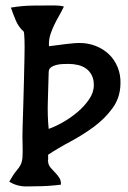

<svg xmlns="http://www.w3.org/2000/svg" viewBox="-20 -685 471 706"><path d="M271 -527Q304 -527 332 -516Q360 -505 380.5 -485.5Q401 -466 412.5 -438Q424 -410 423 -377Q422 -326 394 -287.5Q366 -249 325.5 -219Q285 -189 239 -164.5Q193 -140 157 -116Q157 -100 157 -97.5Q157 -95 156 -97Q156 -95 156.5 -93.5Q157 -92 157 -90Q158 -78 166 -68.5Q174 -59 183 -50Q192 -41 198.5 -30.5Q205 -20 204 -6Q157 0 110 0Q94 0 82 0.5Q70 1 59.5 -0.5Q49 -2 38 -5.5Q27 -9 14 -17Q30 -45 40 -56.5Q50 -68 55.5 -78.5Q61 -89 62.5 -105Q64 -121 63 -158Q62 -176 63 -213Q64 -250 65.5 -294.5Q67 -339 68 -387Q69 -435 70 -474.5Q71 -514 70 -540.5Q69 -567 67 -569Q48 -586 38 -610Q28 -634 20 -657Q60 -664 101.5 -664.5Q143 -665 182 -665Q200 -665 215 -661Q207 -644 197.5 -627.5Q188 -611 180 -594.5Q172 -578 166 -560.5Q160 -543 160 -523V-515Q195 -520 226 -523.5Q257 -527 271 -527ZM159 -419Q158 -368 156 -315Q154 -262 159 -211Q182 -219 210.5 -235Q239 -251 264.5 -272.5Q290 -294 307.5 -319.5Q325 -345 325 -372Q325 -393 317.5 -408Q310 -423 297 -432.5Q284 -442 267 -446Q250 -450 232 -450Q223 -450 210.5 -449.5Q198 -449 186.5 -446Q175 -443 167 -437Q159 -431 159 -419ZM155 -108Q155 -106 156 -102Q155 -104 155 -108Z"/></svg>

Font: Teutonic
Style: Regular
Weight: 400
Designer: Peter Wiegel
Foundry: Peter Wiegel
Version: 1.000